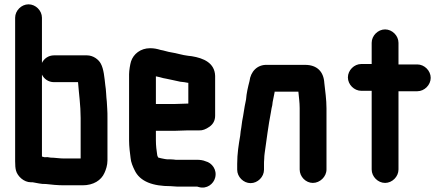

<svg xmlns="http://www.w3.org/2000/svg" viewBox="-20 -792 2061 888"><path d="M230 -412H341V-411C345 -357 353 -306 353 -246V-59H276C255 -59 232 -63 214 -63C205 -65 196 -66 185 -65C182 -66 178 -67 174 -68V-447C183 -428 203 -412 230 -412ZM112 -772C79 -772 50 -743 50 -710V-46C50 -28 51 -14 54 -3C61 23 90 51 123 51H131C151 54 170 60 192 59C217 62 247 65 276 65H362C412 65 448 42 463 8C470 -7 477 -28 477 -50V-244C477 -261 477 -275 476 -288L474 -322C471 -345 471 -376 467 -398C463 -433 460 -473 446 -498C436 -517 411 -536 382 -536H230C203 -536 183 -520 174 -501V-710C174 -743 145 -772 112 -772Z M787 -311H701V-439L719 -435C730 -432 740 -429 749 -428C771 -424 793 -418 814 -414L832 -412L849 -409H851V-313H849C837 -313 802 -311 787 -311ZM849 -189H902C916 -188 932 -194 949 -206C966 -218 975 -235 975 -257V-441C973 -501 922 -523 867 -532L850 -534C823 -537 798 -546 771 -550C756 -552 737 -559 723 -561C706 -566 693 -569 674 -569C630 -569 597 -542 586 -508C582 -495 577 -466 577 -449V-142C577 -114 581 -84 584 -61C585 -43 595 -20 602 -6C627 49 689 69 769 69C778 69 789 71 799 71H892L899 73C937 84 968 58 975 30C985 -7 960 -39 931 -46C920 -51 905 -53 891 -53H793C785 -54 777 -55 768 -55H754C748 -56 743 -56 740 -57L725 -60C720 -61 716 -62 713 -63H712C711 -65 707 -72 707 -76C704 -97 701 -117 701 -143V-187H787C802 -187 835 -189 849 -189Z M1201 -7V-34C1201 -39 1201 -46 1202 -57C1202 -66 1203 -75 1204 -83C1213 -146 1221 -212 1233 -273L1236 -291C1239 -300 1240 -310 1241 -320C1244 -336 1247 -350 1250 -365V-368H1360C1362 -344 1366 -319 1366 -292V-8C1366 25 1394 54 1427 54C1460 54 1490 25 1490 -8V-291C1490 -331 1484 -372 1480 -408C1477 -461 1446 -492 1391 -492H1216C1169 -494 1139 -460 1134 -417C1127 -390 1120 -361 1118 -332L1116 -322C1110 -296 1106 -260 1100 -232L1096 -202C1094 -191 1092 -179 1091 -165C1084 -124 1077 -82 1077 -34V-7C1077 26 1106 55 1139 55C1172 55 1201 26 1201 -7Z M1699 -594V-496H1651C1618 -496 1589 -467 1589 -434C1589 -401 1618 -372 1651 -372H1699V-8C1699 25 1728 54 1761 54C1794 54 1823 25 1823 -8V-370H1910C1943 -370 1972 -399 1972 -432C1972 -465 1943 -494 1910 -494H1823V-594C1823 -627 1794 -656 1761 -656C1728 -656 1699 -627 1699 -594Z"/></svg>

Font: Electronic
Style: Thk
Weight: 900
Version: Version 1.011